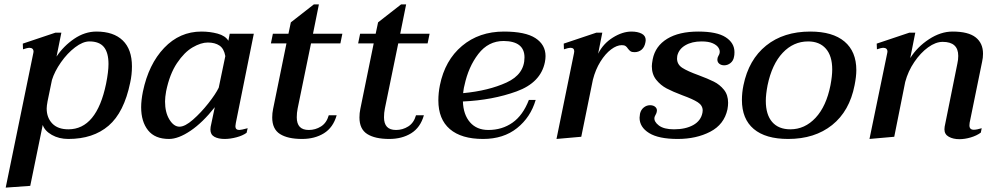

<svg xmlns="http://www.w3.org/2000/svg" viewBox="-20 -624 4561 876"><path d="M132 -382 133 -388Q133 -406 113 -406Q106 -406 85 -399L84 -425L233 -475H260L238 -366Q270 -414 318.5 -447Q367 -480 420 -480Q498 -480 540 -439.5Q582 -399 582 -321Q582 -283 574 -247Q546 -111 475.5 -50.5Q405 10 292 10Q249 10 216.5 -8.5Q184 -27 175 -54L118 224L6 232ZM464 -242Q475 -297 475 -332Q475 -384 454 -409.5Q433 -435 388 -435Q358 -435 322.5 -408Q287 -381 258 -339.5Q229 -298 217 -259L197 -162Q193 -140 193 -129Q193 -87 218.5 -60.5Q244 -34 292 -34Q421 -34 464 -242Z M624 -135Q624 -166 632 -206Q658 -331 729 -405.5Q800 -480 899 -480Q938 -480 973 -470.5Q1008 -461 1022 -438L1028 -470H1138L1056 -63Q1054 -51 1054 -48Q1054 -31 1072 -31Q1080 -31 1110 -39L1105 -18Q1087 -5 1058.5 2.5Q1030 10 1005 10Q976 10 958 0Q940 -10 940 -33Q940 -41 941 -45L960 -135Q905 -65 849.5 -27.5Q794 10 751 10Q687 10 655.5 -29.5Q624 -69 624 -135ZM978 -224 1008 -368Q1002 -402 981.5 -416Q961 -430 928 -430Q897 -430 859 -408Q821 -386 787.5 -336Q754 -286 738 -208Q733 -180 733 -161Q733 -111 753 -78.5Q773 -46 799 -46Q824 -46 860.5 -78Q897 -110 930.5 -152.5Q964 -195 978 -224Z M1338 -129Q1334 -109 1334 -89Q1334 -60 1347.5 -45.5Q1361 -31 1389 -31Q1419 -31 1444.5 -47Q1470 -63 1480 -98H1516Q1500 -42 1458 -16Q1416 10 1358 10Q1293 10 1257.5 -12.5Q1222 -35 1222 -88Q1222 -108 1226 -127L1287 -426H1216L1225 -470H1296L1307 -522L1412 -604H1435L1408 -470H1542L1533 -426H1399Z M1736 -129Q1732 -109 1732 -89Q1732 -60 1745.5 -45.5Q1759 -31 1787 -31Q1817 -31 1842.5 -47Q1868 -63 1878 -98H1914Q1898 -42 1856 -16Q1814 10 1756 10Q1691 10 1655.5 -12.5Q1620 -35 1620 -88Q1620 -108 1624 -127L1685 -426H1614L1623 -470H1694L1705 -522L1810 -604H1833L1806 -470H1940L1931 -426H1797Z M2092 -161Q2094 -101 2124.5 -66Q2155 -31 2208 -31Q2271 -31 2318.5 -64.5Q2366 -98 2393 -168H2424Q2401 -89 2339 -39.5Q2277 10 2184 10Q2085 10 2032.5 -35Q1980 -80 1980 -166Q1980 -200 1987 -235Q2010 -349 2088 -414.5Q2166 -480 2279 -480Q2377 -480 2423 -450Q2469 -420 2469 -368Q2469 -355 2466 -340Q2447 -247 2337 -207Q2227 -167 2092 -161ZM2373 -362Q2373 -436 2278 -437Q2208 -437 2162.5 -378Q2117 -319 2099 -234Q2096 -223 2095 -214Q2094 -205 2093 -199Q2209 -210 2291 -247.5Q2373 -285 2373 -362Z M2926 -441Q2926 -435 2925 -432Q2921 -409 2907.5 -397.5Q2894 -386 2875 -386Q2863 -386 2857 -390Q2851 -394 2845 -402Q2840 -410 2834 -414Q2828 -418 2817 -418Q2794 -418 2768 -398.5Q2742 -379 2719.5 -343Q2697 -307 2685 -260L2632 0L2519 10L2599 -382Q2600 -385 2600 -390Q2600 -406 2582 -406Q2574 -406 2553 -399L2552 -425L2701 -475H2728L2709 -379Q2732 -425 2776 -452.5Q2820 -480 2861 -480Q2889 -480 2907.5 -470.5Q2926 -461 2926 -441Z M2898 -87Q2898 -93 2900 -105Q2904 -123 2917 -133.5Q2930 -144 2946 -144Q2962 -144 2971 -135Q2980 -126 2976 -112Q2975 -107 2971 -100Q2967 -93 2966 -88Q2963 -69 2986 -51.5Q3009 -34 3055 -34Q3108 -34 3143 -53.5Q3178 -73 3185 -110Q3186 -114 3186 -120Q3186 -143 3163.5 -157.5Q3141 -172 3094 -189Q3049 -206 3021.5 -220.5Q2994 -235 2974 -260Q2954 -285 2954 -322Q2954 -332 2958 -354Q2970 -414 3024 -447Q3078 -480 3166 -480Q3251 -480 3291 -454Q3331 -428 3331 -386Q3331 -372 3329 -365Q3326 -347 3313 -336.5Q3300 -326 3284 -326Q3271 -326 3262 -333Q3253 -340 3253 -352Q3253 -361 3257.5 -368.5Q3262 -376 3263 -381Q3266 -393 3258.5 -405.5Q3251 -418 3232 -426.5Q3213 -435 3181 -435Q3137 -435 3107 -417.5Q3077 -400 3070 -369Q3069 -365 3069 -357Q3069 -330 3093 -314.5Q3117 -299 3167 -281Q3210 -265 3237 -251.5Q3264 -238 3283 -214.5Q3302 -191 3302 -155Q3302 -142 3299 -125Q3284 -56 3220.5 -23Q3157 10 3072 10Q2985 10 2941.5 -17Q2898 -44 2898 -87Z M3365 -168Q3365 -201 3372 -235Q3396 -352 3475.5 -416Q3555 -480 3677 -480Q3779 -480 3833 -434.5Q3887 -389 3887 -304Q3887 -275 3879 -235Q3856 -117 3776.5 -53.5Q3697 10 3576 10Q3473 10 3419 -35.5Q3365 -81 3365 -168ZM3769 -235Q3777 -277 3777 -307Q3777 -369 3748 -402Q3719 -435 3667 -435Q3600 -435 3551 -383Q3502 -331 3482 -235Q3474 -193 3474 -164Q3474 -101 3503 -67.5Q3532 -34 3586 -34Q3652 -34 3701 -86.5Q3750 -139 3769 -235Z M4404 -64Q4403 -59 4403 -52Q4403 -32 4423 -32Q4436 -32 4459 -39L4455 -19Q4436 -5 4409 3Q4382 11 4357 11Q4329 11 4309 0Q4289 -11 4289 -34Q4289 -42 4290 -46L4348 -334Q4352 -351 4352 -369Q4352 -433 4281 -433Q4249 -433 4214.5 -408Q4180 -383 4151.5 -341Q4123 -299 4110 -250L4060 0L3947 10L4028 -382L4029 -388Q4029 -406 4009 -406Q4002 -406 3981 -399L3980 -425L4129 -475H4156L4133 -359Q4165 -410 4218.5 -445Q4272 -480 4326 -480Q4398 -480 4431.5 -453.5Q4465 -427 4465 -379Q4465 -360 4461 -343Z"/></svg>

Font: Taviraj Medium
Style: Italic
Weight: 500
Italic angle: -12°
Designer: Katatrad Team
Foundry: CadsonDemak
Version: Version 1.001